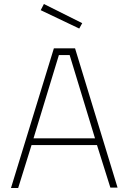

<svg xmlns="http://www.w3.org/2000/svg" viewBox="-20 -942 644 962"><path d="M35 0H71L138 -215H466L533 -2H569L356 -700H250ZM275 -666H329L456 -249H148ZM200 -922 184 -891 377 -799 392 -826Z"/></svg>

Font: TitilliumText22L
Style: 1 wt
Weight: 100
Designer: Campivisivi
Foundry: Campivisivi
Version: 1.000